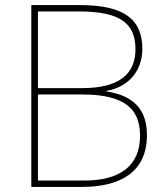

<svg xmlns="http://www.w3.org/2000/svg" viewBox="-20 -734 653 754"><path d="M294 -714H103V0H303C449 0 557 -56 557 -203C557 -293 516 -357 398 -375V-377C490 -393 539 -461 539 -542C539 -657 469 -714 294 -714ZM303 -388H129V-689H291C446 -689 512 -646 512 -541C512 -440 444 -388 303 -388ZM129 -363H300C443 -363 530 -325 530 -202C530 -79 447 -25 311 -25H129Z"/></svg>

Font: Noto Sans Canadian Aboriginal Thin
Style: Regular
Weight: 100
Designer: Monotype Design Team, Typotheque's Kevin King
Foundry: Monotype Imaging Inc.
Version: Version 2.004